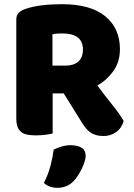

<svg xmlns="http://www.w3.org/2000/svg" viewBox="-20 -643 642 919"><path d="M232 -196V-4Q221 -1 197.5 2Q174 5 151 5Q128 5 110.5 1.5Q93 -2 81.5 -11Q70 -20 64 -36Q58 -52 58 -78V-549Q58 -570 69.5 -581.5Q81 -593 101 -600Q135 -612 180 -617.5Q225 -623 276 -623Q414 -623 484 -565Q554 -507 554 -408Q554 -346 522 -302Q490 -258 446 -234Q482 -185 517 -142Q552 -99 572 -64Q562 -29 535.5 -10.5Q509 8 476 8Q454 8 438 3Q422 -2 410 -11Q398 -20 388 -33Q378 -46 369 -61L285 -196ZM333 223Q316 241 296.5 248.5Q277 256 254 256Q216 256 190 233Q211 191 221.5 151.5Q232 112 237 73Q253 65 274.5 58.5Q296 52 318 52Q350 52 370 64Q390 76 390 104Q390 116 384.5 132.5Q379 149 371 165.5Q363 182 353 197.5Q343 213 333 223ZM295 -329Q333 -329 355 -348.5Q377 -368 377 -406Q377 -444 352.5 -463.5Q328 -483 275 -483Q260 -483 251 -482Q242 -481 231 -479V-329Z"/></svg>

Font: Baloo Tamma
Style: Regular
Weight: 400
Designer: Divya Kowshik and Ek Type
Foundry: Ek Type
Version: Version 1.007;PS 1.000;hotconv 1.0.88;makeotf.lib2.5.647800